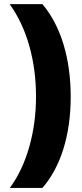

<svg xmlns="http://www.w3.org/2000/svg" viewBox="-20 -754 399 932"><path d="M323.2 -284.2Q323.2 -146 288.3 -33Q253.4 80.1 186 158.2H27.8Q89.4 74.2 122.1 -41.3Q154.8 -156.7 154.8 -285.2Q154.8 -414.6 122.6 -530Q90.3 -645.5 26.9 -733.9H186Q253.9 -652.8 288.6 -537.6Q323.2 -422.4 323.2 -284.2ZM120.6 -725.1Z"/></svg>

Font: Open Sans ExtBd
Style: Bold
Weight: 800
Foundry: Ascender Corporation
Version: Version 1.10